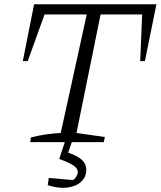

<svg xmlns="http://www.w3.org/2000/svg" viewBox="-20 -667 754 901"><path d="M714 -647 660 -380H638L647 -599H452L339 -43L472 -24L467 0H122L125 -22Q159 -31 194 -36Q229 -41 265 -43L387 -599H189L110 -380H87L140 -647ZM288 -12H321L300 49Q345 65 365 84Q385 103 385 129Q385 164 360 186.5Q335 209 294 213.5Q253 218 204 202L209 168L323 178Q332 172 338.5 161Q345 150 345 140Q345 124 326 110.5Q307 97 258 79Z"/></svg>

Font: Piazzolla Light
Style: Italic
Weight: 300
Italic angle: -11.3°
Designer: Juan Pablo del Peral
Foundry: Huerta Tipografica
Version: Version 1.330